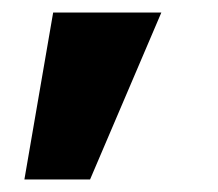

<svg xmlns="http://www.w3.org/2000/svg" viewBox="-20 -177 349 307"><path d="M19 110 65 -157H238L124 110Z"/></svg>

Font: Tomorrow
Style: Bold
Weight: 700
Designer: Tony de Marco, Monica Rizzolli
Foundry: Just in Type
Version: Version 2.002